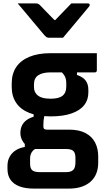

<svg xmlns="http://www.w3.org/2000/svg" viewBox="-20 -860 640 1130"><path d="M351 -638Q330 -638 308.5 -638Q287 -638 266 -638Q259 -638 253 -642Q247 -646 235 -660Q228 -669 210.5 -689.5Q193 -710 170.5 -737Q148 -764 125.5 -791Q103 -818 84 -840Q110 -840 135.5 -840Q161 -840 187 -840Q198 -840 203.5 -838Q209 -836 216 -829Q226 -818 252 -791.5Q278 -765 321 -721L270 -742H333L284 -720Q326 -763 352.5 -791Q379 -819 400 -840H497Q501 -840 503.5 -839Q506 -838 507 -836Q508 -834 508 -831Q508 -827 505 -822.5Q502 -818 489 -803Q478 -790 459 -767Q440 -744 419 -719Q398 -694 379.5 -672Q361 -650 351 -638ZM100 -77Q100 -100 108 -118.5Q116 -137 133.5 -151Q151 -165 178 -173V-205L241 -181Q238 -166 236.5 -150.5Q235 -135 235 -118Q235 -106 240 -101.5Q245 -97 257 -97H386Q445 -97 483 -77Q521 -57 539.5 -21.5Q558 14 558 60V97Q558 131 547.5 159Q537 187 515 207.5Q493 228 460.5 239Q428 250 384 250H180Q128 250 93.5 236.5Q59 223 41.5 197.5Q24 172 24 134V116Q24 86 36.5 63Q49 40 72 25Q95 10 126 5V-33L200 12Q183 17 174.5 26Q166 35 161.5 46.5Q157 58 157 73V104Q157 121 162.5 132Q168 143 180 148Q192 153 212 153H370Q385 153 395 149.5Q405 146 411 140Q418 133 421 121.5Q424 110 424 96V69Q424 41 412 29Q400 17 370 17H190Q167 17 146.5 4.5Q126 -8 113 -30Q100 -52 100 -77ZM339 -439 433 -446V-419Q468 -407 484 -386Q500 -365 500 -331V-316Q500 -272 475.5 -241Q451 -210 401.5 -192.5Q352 -175 278 -175Q204 -175 152.5 -195.5Q101 -216 75 -255Q49 -294 49 -348V-370Q49 -425 75 -464.5Q101 -504 152.5 -525.5Q204 -547 278 -547Q346 -547 414 -547Q482 -547 550 -547Q550 -522 550 -496.5Q550 -471 550 -445Q550 -441 547 -437.5Q544 -434 539 -434Q496 -434 455 -434Q414 -434 371 -434Q328 -434 278 -434Q230 -434 205 -417Q180 -400 180 -364V-347Q180 -332 184.5 -322Q189 -312 197 -303Q209 -291 229 -285Q249 -279 278 -279Q326 -279 348 -296.5Q370 -314 370 -350V-371Q370 -385 367 -396.5Q364 -408 357.5 -418Q351 -428 339 -439Z"/></svg>

Font: RecMonoLinear Nerd Font Mono
Style: Bold
Weight: 700
Monospace: yes
Version: Version 1.085; ttfautohint (v1.8.4.7-5d5b);Nerd Fonts 3.2.1